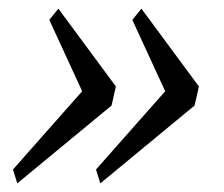

<svg xmlns="http://www.w3.org/2000/svg" viewBox="-20 -507 519 444"><path d="M10 -115 170 -296 94 -461 115 -487 248 -307 238 -263 20 -83ZM202 -115 362 -296 286 -461 307 -487 440 -307 430 -263 212 -83Z"/></svg>

Font: IBM Plex Serif
Style: Italic
Weight: 400
Italic angle: -14°
Designer: Mike Abbink, Paul van der Laan, Pieter van Rosmalen
Foundry: Bold Monday
Version: Version 3.001